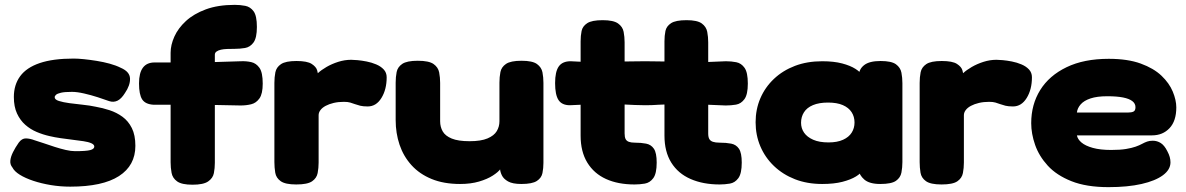

<svg xmlns="http://www.w3.org/2000/svg" viewBox="-20 -750 4880 790"><path d="M269 18Q228 18 189 11.5Q150 5 117 -6Q84 -17 61.5 -31Q39 -45 31 -61Q21 -73 22.5 -89Q24 -105 33.5 -124Q43 -143 57 -163Q70 -181 87 -180.5Q104 -180 122 -173Q139 -168 160.5 -160.5Q182 -153 205.5 -145.5Q229 -138 250.5 -133Q272 -128 289 -128Q335 -128 351.5 -132.5Q368 -137 368 -147Q368 -155 356 -160.5Q344 -166 323.5 -169Q303 -172 278.5 -175Q254 -178 229.5 -181.5Q205 -185 184 -190Q157 -196 131 -207Q105 -218 84 -236.5Q63 -255 50 -283Q37 -311 37 -351Q37 -401 63 -436.5Q89 -472 143.5 -490.5Q198 -509 283 -509Q301 -509 325.5 -506.5Q350 -504 378 -499.5Q406 -495 431.5 -488Q457 -481 477 -471Q514 -455 515 -427Q516 -399 494 -367Q479 -343 463 -335.5Q447 -328 429 -334Q410 -341 382 -350Q354 -359 325.5 -365.5Q297 -372 276 -372Q246 -372 231 -368.5Q216 -365 210.5 -360Q205 -355 205 -350Q205 -340 222.5 -334.5Q240 -329 266 -325.5Q292 -322 321 -319Q350 -316 373 -311Q402 -306 431 -296.5Q460 -287 484 -269.5Q508 -252 522.5 -223Q537 -194 537 -150Q537 -69 469.5 -25.5Q402 18 269 18Z M772 10Q728 10 709 -3.5Q690 -17 686 -38.5Q682 -60 682 -82V-533Q682 -565 697.5 -599.5Q713 -634 745 -663.5Q777 -693 827 -711.5Q877 -730 946 -730Q968 -730 989 -726Q1010 -722 1023.5 -703.5Q1037 -685 1037 -639Q1037 -594 1023 -575Q1009 -556 988 -552.5Q967 -549 945 -549Q929 -549 914.5 -548.5Q900 -548 889 -545.5Q878 -543 871 -538Q864 -533 864 -525V-80Q864 -58 860 -37.5Q856 -17 836.5 -3.5Q817 10 772 10ZM616 -493H808L971 -498Q993 -499 1013.5 -494.5Q1034 -490 1047.5 -471Q1061 -452 1061 -406Q1061 -364 1047.5 -345Q1034 -326 1013.5 -321Q993 -316 970 -316L818 -319H612Q578 -321 565 -341Q552 -361 552 -407Q552 -450 568 -471.5Q584 -493 616 -493Z M1199 9Q1154 9 1135 -4.5Q1116 -18 1112.5 -39.5Q1109 -61 1109 -83V-409Q1109 -432 1113 -452.5Q1117 -473 1136 -486Q1155 -499 1200 -499Q1244 -499 1262.5 -487Q1281 -475 1285 -460.5Q1289 -446 1289 -438L1273 -429Q1275 -437 1288.5 -449.5Q1302 -462 1323.5 -474.5Q1345 -487 1371.5 -495.5Q1398 -504 1425 -504Q1434 -504 1451 -502.5Q1468 -501 1488.5 -497Q1509 -493 1528 -485Q1547 -477 1559 -464Q1571 -451 1571 -432Q1571 -382 1549.5 -347Q1528 -312 1493 -312Q1474 -312 1462 -315Q1450 -318 1440.5 -321.5Q1431 -325 1421 -328Q1411 -331 1395 -331Q1372 -331 1353 -326.5Q1334 -322 1320 -314.5Q1306 -307 1298.5 -297Q1291 -287 1291 -276V-81Q1291 -59 1287 -38Q1283 -17 1264 -4Q1245 9 1199 9Z M1873 7Q1806 7 1756 -13.5Q1706 -34 1673 -70.5Q1640 -107 1624 -154.5Q1608 -202 1608 -256V-410Q1608 -433 1612 -453.5Q1616 -474 1635 -487Q1654 -500 1699 -500Q1745 -500 1764 -486.5Q1783 -473 1787 -452Q1791 -431 1791 -409V-251Q1791 -228 1801.5 -209.5Q1812 -191 1838.5 -180Q1865 -169 1912 -169Q1959 -169 1986 -180.5Q2013 -192 2024 -210.5Q2035 -229 2035 -251V-410Q2035 -433 2039 -453.5Q2043 -474 2062 -487Q2081 -500 2126 -500Q2171 -500 2189.5 -486.5Q2208 -473 2212 -452.5Q2216 -432 2216 -409V-80Q2216 -58 2212 -38Q2208 -18 2189 -5.5Q2170 7 2125 7Q2089 7 2070.5 -3.5Q2052 -14 2045 -28.5Q2038 -43 2037.5 -55.5Q2037 -68 2036 -72H2043Q2048 -67 2039 -54.5Q2030 -42 2007.5 -27.5Q1985 -13 1951 -3Q1917 7 1873 7Z M2591 9Q2523 9 2473.5 -13.5Q2424 -36 2396.5 -81Q2369 -126 2369 -192V-319L2325 -317Q2292 -317 2278 -338.5Q2264 -360 2264 -408Q2264 -455 2279 -476.5Q2294 -498 2328 -498L2369 -496V-580Q2369 -603 2373 -622.5Q2377 -642 2396 -654.5Q2415 -667 2460 -667Q2504 -667 2523 -653.5Q2542 -640 2546 -619Q2550 -598 2550 -576V-497Q2567 -497 2589.5 -497.5Q2612 -498 2634 -498Q2656 -498 2676.5 -497.5Q2697 -497 2714 -497V-580Q2714 -603 2718 -622.5Q2722 -642 2741 -654.5Q2760 -667 2805 -667Q2849 -667 2867.5 -653.5Q2886 -640 2890 -619Q2894 -598 2894 -576V-495L2967 -498Q2989 -498 3009.5 -494Q3030 -490 3043.5 -471Q3057 -452 3057 -406Q3057 -361 3043 -342Q3029 -323 3008.5 -319.5Q2988 -316 2966 -316L2894 -319V-201Q2894 -186 2898.5 -178Q2903 -170 2913.5 -166.5Q2924 -163 2941 -163Q2968 -163 2988.5 -159Q3009 -155 3020.5 -138Q3032 -121 3032 -81Q3032 -36 3018 -17Q3004 2 2983 5.5Q2962 9 2941 9Q2873 9 2821.5 -13.5Q2770 -36 2742 -81Q2714 -126 2714 -192V-320Q2703 -320 2689.5 -319Q2676 -318 2662.5 -317.5Q2649 -317 2635 -317Q2615 -317 2592 -318Q2569 -319 2550 -320V-201Q2550 -186 2554 -178Q2558 -170 2567.5 -166.5Q2577 -163 2592 -163Q2618 -163 2638.5 -159Q2659 -155 2670.5 -138Q2682 -121 2682 -81Q2682 -36 2668 -17Q2654 2 2633 5.5Q2612 9 2591 9Z M3602 7Q3557 7 3536 -11.5Q3515 -30 3514 -50H3530Q3523 -37 3502 -24Q3481 -11 3446.5 -2Q3412 7 3363 7Q3301 7 3251 -12.5Q3201 -32 3164.5 -67Q3128 -102 3108.5 -148Q3089 -194 3089 -247Q3089 -300 3108.5 -345.5Q3128 -391 3164.5 -425.5Q3201 -460 3251 -479Q3301 -498 3363 -498Q3411 -498 3445 -489Q3479 -480 3500 -466.5Q3521 -453 3529 -439H3514Q3514 -465 3535.5 -482Q3557 -499 3603 -499Q3648 -499 3666.5 -485.5Q3685 -472 3689 -451Q3693 -430 3693 -408V-83Q3693 -61 3689 -40Q3685 -19 3666.5 -6Q3648 7 3602 7ZM3389 -164Q3425 -164 3449 -175Q3473 -186 3484.5 -204.5Q3496 -223 3496 -246Q3496 -270 3484 -288.5Q3472 -307 3448 -317.5Q3424 -328 3387 -328Q3350 -328 3325 -317.5Q3300 -307 3288 -288Q3276 -269 3276 -245Q3276 -222 3288.5 -204Q3301 -186 3326 -175Q3351 -164 3389 -164Z M3854 9Q3809 9 3790 -4.5Q3771 -18 3767.5 -39.5Q3764 -61 3764 -83V-409Q3764 -432 3768 -452.5Q3772 -473 3791 -486Q3810 -499 3855 -499Q3899 -499 3917.5 -487Q3936 -475 3940 -460.5Q3944 -446 3944 -438L3928 -429Q3930 -437 3943.5 -449.5Q3957 -462 3978.5 -474.5Q4000 -487 4026.5 -495.5Q4053 -504 4080 -504Q4089 -504 4106 -502.5Q4123 -501 4143.5 -497Q4164 -493 4183 -485Q4202 -477 4214 -464Q4226 -451 4226 -432Q4226 -382 4204.5 -347Q4183 -312 4148 -312Q4129 -312 4117 -315Q4105 -318 4095.5 -321.5Q4086 -325 4076 -328Q4066 -331 4050 -331Q4027 -331 4008 -326.5Q3989 -322 3975 -314.5Q3961 -307 3953.5 -297Q3946 -287 3946 -276V-81Q3946 -59 3942 -38Q3938 -17 3919 -4Q3900 9 3854 9Z M4541 20Q4450 20 4388.5 -4.5Q4327 -29 4291 -68.5Q4255 -108 4239 -154Q4223 -200 4223 -243Q4223 -320 4260 -379.5Q4297 -439 4368.5 -473.5Q4440 -508 4542 -508Q4620 -508 4673.5 -488.5Q4727 -469 4759 -438.5Q4791 -408 4805.5 -373Q4820 -338 4820 -308Q4820 -252 4792 -222.5Q4764 -193 4720 -193H4411Q4414 -177 4430 -163.5Q4446 -150 4476.5 -141.5Q4507 -133 4552 -133Q4589 -133 4613 -137Q4637 -141 4652.5 -146.5Q4668 -152 4679 -158Q4690 -164 4700 -167.5Q4710 -171 4723 -171Q4741 -171 4756 -161.5Q4771 -152 4783 -128Q4790 -115 4793 -104Q4796 -93 4796 -82Q4796 -52 4765 -29Q4734 -6 4677 7Q4620 20 4541 20ZM4411 -287H4622Q4636 -287 4644 -291Q4652 -295 4652 -309Q4652 -324 4639 -334Q4626 -344 4600.5 -349Q4575 -354 4536 -354Q4494 -354 4467 -345Q4440 -336 4426.5 -320.5Q4413 -305 4411 -287Z"/></svg>

Font: Fredoka SemiExpanded
Style: Bold
Weight: 700
Width: 6
Designer: Ben Nathan
Foundry: Milena B. Brandão, Ben Nathan
Version: Version 2.001